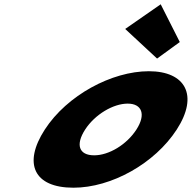

<svg xmlns="http://www.w3.org/2000/svg" viewBox="-20 -860 894 895"><path d="M729.1 -840 563.6 -725 712.2 -587 818.1 -664ZM188.8 -256C292.5 -416 501 -528 674 -528C844 -528 907.5 -416 803.8 -256C701.5 -98 499.3 15 322.3 15C137.3 15 86.5 -98 188.8 -256ZM376.8 -256C331.5 -186 347.1 -136 419.1 -136C488.1 -136 570.5 -186 615.8 -256C661.8 -327 641.2 -377 575.2 -377C508.2 -377 422.8 -327 376.8 -256Z"/></svg>

Font: Hussar
Style: BdWodka
Weight: 700
Foundry: Cannot Into Space Fonts
Version: Version 2.00